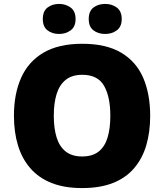

<svg xmlns="http://www.w3.org/2000/svg" viewBox="-20 -948 837 978"><path d="M745 -358Q745 -275 725 -207.5Q705 -140 663 -91Q621 -42 555.5 -16Q490 10 398 10Q308 10 242.5 -16Q177 -42 134.5 -91Q92 -140 71.5 -207.5Q51 -275 51 -359Q51 -470 88 -552.5Q125 -635 202 -680Q279 -725 399 -725Q521 -725 597.5 -679.5Q674 -634 709.5 -551.5Q745 -469 745 -358ZM254 -358Q254 -294 268.5 -247.5Q283 -201 315 -176Q347 -151 398 -151Q451 -151 482.5 -176Q514 -201 528 -247.5Q542 -294 542 -358Q542 -455 510 -511Q478 -567 399 -567Q347 -567 315 -541.5Q283 -516 268.5 -469.5Q254 -423 254 -358ZM198 -851Q198 -891 222 -909.5Q246 -928 281 -928Q315 -928 340 -909.5Q365 -891 365 -851Q365 -812 340 -793.5Q315 -775 281 -775Q246 -775 222 -793.5Q198 -812 198 -851ZM432 -851Q432 -891 456 -909.5Q480 -928 516 -928Q550 -928 575 -909.5Q600 -891 600 -851Q600 -812 575 -793.5Q550 -775 516 -775Q480 -775 456 -793.5Q432 -812 432 -851Z"/></svg>

Font: Noto Sans Hebrew Thin Black
Style: Regular
Weight: 900
Version: Version 3.001